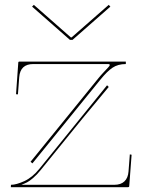

<svg xmlns="http://www.w3.org/2000/svg" viewBox="-20 -775 590 795"><path d="M120.1 -754.9 273.4 -620.1H276.4L430.2 -754.9L437 -747.6L280.3 -609.9H269.5L112.8 -747.6ZM106.4 -105 386.7 -450.2Q396.5 -462.4 409.2 -475.8Q421.9 -489.3 428.2 -496.1Q434.6 -502.9 434.6 -505.9Q434.6 -509.8 426.8 -509.8H117.7Q64 -509.8 59.6 -455.6L54.2 -384.3L46.4 -384.8L55.7 -515.6Q55.7 -520 60.5 -520H501V-509.8Q468.3 -509.8 445.8 -494.6Q423.3 -479.5 394.5 -443.8L114.3 -98.6ZM430.2 -415Q346.2 -314.5 320.8 -283.2L148.9 -71.3Q132.3 -50.8 116.9 -37.8Q101.6 -24.9 92.5 -20.3Q83.5 -15.6 68.4 -9.8H453.6Q480 -9.8 495.1 -23.9Q510.3 -38.1 512.2 -65.4L517.6 -135.7L524.9 -134.3L515.1 -4.4Q515.1 0 509.8 0H24.9L25.4 -9.8Q47.4 -9.8 80.8 -25.1Q114.3 -40.5 143.1 -76.2L423.3 -421.9Z"/></svg>

Font: ZnikomitNo25
Style: Regular
Weight: 100
Designer: gluk
Foundry: gluk
Version: Version 0.56